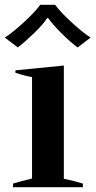

<svg xmlns="http://www.w3.org/2000/svg" viewBox="-21 -777 398 797"><path d="M-1 -621Q32 -642 79.5 -686Q127 -730 146 -757H208Q227 -730 274.5 -686Q322 -642 355 -621L301 -580Q269 -604 233 -640Q197 -676 179 -702H175Q158 -676 121.5 -640.5Q85 -605 53 -580ZM33 -15Q51 -21 112 -36V-457Q82 -462 43 -475V-485L244 -505V-35Q288 -26 323 -15V0H33Z"/></svg>

Font: Trirong SemiBold
Style: Regular
Weight: 600
Designer: Katatrad Team
Foundry: CadsonDemak
Version: Version 1.000